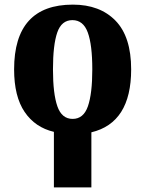

<svg xmlns="http://www.w3.org/2000/svg" viewBox="-20 -570 628 830"><path d="M213 240H375V2Q547 -39 547 -270Q547 -411 479.5 -480.5Q412 -550 295 -550Q41 -550 41 -270Q41 -153 86.5 -86Q132 -19 213 0ZM294 -56Q247 -56 228 -110.5Q209 -165 209 -270Q209 -376 227.5 -429.5Q246 -483 293 -483Q340 -483 359.5 -429.5Q379 -376 379 -270Q379 -165 360 -110.5Q341 -56 294 -56Z"/></svg>

Font: Noto Serif SemiCondensed Extra
Style: Regular
Weight: 800
Width: 4
Designer: Monotype Design Team
Foundry: Monotype Imaging Inc.
Version: Version 1.002